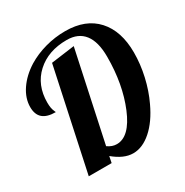

<svg xmlns="http://www.w3.org/2000/svg" viewBox="-174 -892 1010 1047"><g transform="rotate(-30 331.5 -368.5)"><path d="M238 0H94L230 -636L378 -656L258 -95Q272 -85 286 -80Q300 -75 315 -75Q396 -75 451.5 -208.5Q507 -342 507 -515Q507 -609 470 -656.5Q433 -704 361 -704Q244 -704 171.5 -637.5Q99 -571 99 -461Q99 -442 101.5 -428Q104 -414 110 -401Q112 -397 112.5 -395.5Q113 -394 113 -393Q59 -393 32.5 -416Q6 -439 6 -486Q6 -541 41.5 -593.5Q77 -646 139 -685Q190 -716 251.5 -733Q313 -750 378 -750Q506 -750 575.5 -673.5Q645 -597 645 -462Q645 -389 628 -314Q611 -239 580 -174Q539 -86 483 -36.5Q427 13 368 13Q338 13 307.5 -0.5Q277 -14 246 -40Z"/></g></svg>

Font: Galada
Style: Regular
Weight: 400
Designer: Latin by Pablo Impallari, Bengali by Jeremie Hornus, Yoann Minet, and Juan Bruce
Foundry: black foundry
Version: Version 1.261;PS 1.261;hotconv 1.0.86;makeotf.lib2.5.63406